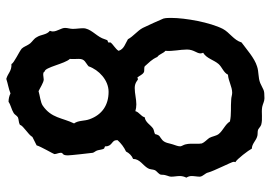

<svg xmlns="http://www.w3.org/2000/svg" viewBox="-142 -626 840 595"><g transform="rotate(-90 277.5 -329.0)"><path d="M519 -218C519 -226 519 -234 517 -242C517 -243 490 -303 488 -306C479 -323 462 -335 453 -352C440 -360 422 -364 417 -381C423 -391 436 -397 443 -406V-413L450 -416C452 -421 454 -427 456 -432C465 -452 487 -469 487 -491C487 -501 485 -512 485 -523C485 -531 488 -539 488 -547C488 -559 477 -571 477 -585C477 -588 478 -591 479 -594C466 -604 468 -622 459 -635C455 -643 446 -648 440 -655C434 -662 430 -675 424 -681C415 -689 379 -705 376 -713C354 -712 348 -724 330 -729C315 -724 300 -722 285 -716C277 -720 268 -722 259 -722C249 -715 235 -713 224 -706C219 -703 217 -697 211 -693C204 -690 195 -691 188 -687C184 -675 158 -662 150 -648L124 -635C121 -623 97 -582 97 -580C97 -573 101 -567 101 -560C101 -551 93 -558 93 -538C93 -530 100 -468 101 -461C102 -457 106 -453 108 -448C110 -443 111 -430 114 -426L121 -423V-421C121 -401 140 -402 140 -388C140 -386 140 -386 140 -384C130 -373 118 -364 105 -358C100 -348 92 -340 82 -336C82 -315 62 -306 53 -290C49 -284 50 -275 47 -268C43 -261 33 -256 33 -248C33 -231 27 -228 27 -217C27 -209 29 -200 29 -191C29 -184 27 -177 24 -171C27 -166 29 -161 29 -155C29 -146 27 -138 27 -129C28 -119 38 -113 40 -103C44 -87 73 -30 73 -25C73 -23 73 -21 72 -19C81 -15 109 22 114 32C128 32 138 44 150 48C157 51 165 49 172 51C178 54 182 59 188 61C206 66 225 61 243 64C253 66 260 71 270 71C299 71 294 68 317 58C334 51 352 54 369 48C395 40 421 16 443 0C450 -24 474 -37 485 -58C505 -97 519 -174 519 -218ZM392 -504C392 -485 380 -484 369 -474C358 -442 326 -412 290 -412C249 -412 219 -432 205 -471C199 -487 202 -505 192 -519C210 -556 208 -589 247 -616C257 -623 279 -625 292 -629C301 -625 319 -613 328 -613C335 -613 350 -618 353 -610C366 -610 377 -547 392 -532C391 -523 392 -514 392 -504ZM421 -169C421 -148 409 -139 409 -127C409 -124 410 -122 411 -119C393 -108 389 -86 376 -71C366 -60 350 -56 343 -42C324 -41 306 -29 287 -29C280 -29 273 -32 266 -32C243 -34 220 -31 198 -36C189 -51 170 -57 159 -71C153 -79 152 -91 147 -100C142 -107 133 -115 130 -123C129 -128 129 -134 129 -140C129 -151 130 -163 127 -174C126 -179 121 -186 121 -190C121 -198 125 -206 127 -213C131 -225 131 -236 140 -245C151 -255 155 -251 159 -268C164 -271 171 -271 176 -274C188 -282 195 -298 211 -300C214 -312 227 -317 230 -329C237 -327 244 -326 251 -326C268 -326 284 -331 302 -331C319 -331 326 -321 329 -321C331 -321 332 -322 334 -323C340 -317 342 -308 350 -303C355 -300 363 -303 369 -300C381 -286 390 -279 398 -261C407 -255 409 -242 417 -236C415 -213 421 -191 421 -169Z"/></g></svg>

Font: Margarine
Style: Regular
Weight: 400
Designer: Astigmatic (AOETI)
Foundry: Astigmatic (AOETI)
Version: Version 1.000